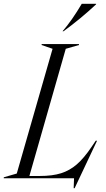

<svg xmlns="http://www.w3.org/2000/svg" viewBox="-72 -946 561 1019"><path d="M-52 -5 17 -25 207 -687 149 -707V-712H347V-707L277 -687L84 -12H139Q206 -12 252 -26.5Q298 -41 335.5 -73.5Q373 -106 413 -165L436 -199H443L324 53H319L321 0H-52ZM362 -926H438V-923Q358 -848 265 -780H260Q310 -838 362 -926Z"/></svg>

Font: Nyght Serif Light Italic
Style: Regular
Weight: 300
Italic angle: -16°
Designer: Maksym Kobuzan
Version: Version 0.410